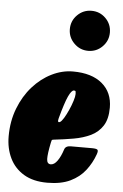

<svg xmlns="http://www.w3.org/2000/svg" viewBox="-57 -867 586 917"><g transform="rotate(5 236.0 -408.0)"><path d="M2 -195Q2 -268 25.8 -329.2Q49.5 -390.5 89.5 -435.5Q129.5 -480.5 179.5 -505.2Q229.5 -530 281.5 -530Q371.5 -530 421.5 -488Q471.5 -446 471.5 -373Q471.5 -318.5 450.5 -286Q429.5 -253.5 393.8 -236.2Q358 -219 312.2 -211Q266.5 -203 217 -197.5Q210 -197 208.5 -193.8Q207 -190.5 205.5 -182.5Q194 -127 194.8 -103Q195.5 -79 214 -79Q230.5 -79 245.5 -100Q260.5 -121 271.5 -155.5Q277 -173 302.5 -173H403Q425 -173 430 -167.8Q435 -162.5 428.5 -145Q413.5 -103 386.2 -67.8Q359 -32.5 314.8 -11.2Q270.5 10 204.5 10Q137 10 92 -17Q47 -44 24.5 -90.5Q2 -137 2 -195ZM240.5 -284.5Q248 -288.5 258.5 -305.8Q269 -323 279.2 -346Q289.5 -369 296.2 -390.5Q303 -412 303 -424Q303 -431 302 -435.5Q301 -440 294 -440Q282 -440 267.5 -408.5Q253 -377 232.5 -301Q226.5 -278 240.5 -284.5ZM344.5 -634.5Q305 -634.5 276.8 -662.8Q248.5 -691 248.5 -730.5Q248.5 -770.5 276.8 -798.5Q305 -826.5 344.5 -826.5Q384.5 -826.5 412.5 -798.5Q440.5 -770.5 440.5 -730.5Q440.5 -691 412.5 -662.8Q384.5 -634.5 344.5 -634.5Z"/></g></svg>

Font: Besley* Condensed Fatface
Style: Italic
Weight: 900
Width: 3
Italic angle: -13°
Designer: Owen Earl
Foundry: indestructible type*
Version: Version 3.000; ttfautohint (v1.8.3)